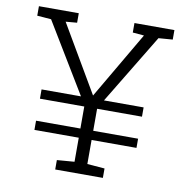

<svg xmlns="http://www.w3.org/2000/svg" viewBox="-80 -787 835 864"><g transform="rotate(10 337.5 -355.5)"><path d="M647.9 -667.5 583.5 -662.6 390.6 -344.2H571.8V-301.8H366.7V-201.2H571.8V-159.2H366.7V-49.3L446.3 -43V0H228.5V-43L308.1 -49.3V-159.2H105.5V-201.2H308.1V-301.8H105.5V-344.2H285.6L92.8 -662.6L28.8 -667.5V-710.9H210.9V-667.5L159.2 -663.1L338.4 -357.4L517.1 -663.1L465.3 -667.5V-710.9H647.9Z"/></g></svg>

Font: TypoPRO Roboto Slab
Style: Light
Weight: 300
Designer: Google
Version: Version 1.100263; 2013; ttfautohint (v0.94.20-1c74) -l 8 -r 